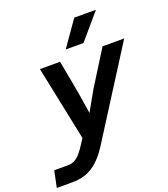

<svg xmlns="http://www.w3.org/2000/svg" viewBox="-228 -906 1066 1216"><g transform="rotate(-20 305.5 -298.0)"><path d="M277 -332 300 -186 374 -317 522 -554H668L294 35Q257 93 219.5 126.5Q182 160 140.5 175Q99 190 49 190H-57L-34 79H59Q86 79 106.5 67Q127 55 145.5 33Q164 11 183 -20L204 -52L100 -554H236ZM296 -615 416 -786H562L416 -615Z"/></g></svg>

Font: Azeret Mono Thin SemiBold
Style: Italic
Weight: 600
Italic angle: -12°
Version: Version 1.002